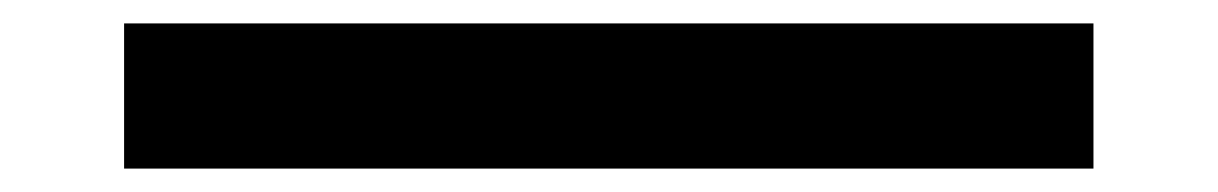

<svg xmlns="http://www.w3.org/2000/svg" viewBox="-20 -462 1040 164"><path d="M914 -442V-318H86V-442Z"/></svg>

Font: Murecho Thin
Style: Bold
Weight: 700
Version: Version 1.010